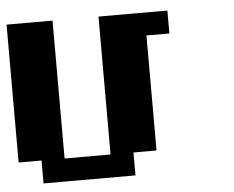

<svg xmlns="http://www.w3.org/2000/svg" viewBox="-44 -589 780 640"><g transform="rotate(-5 346.0 -269.0)"><path d="M76.7 0V-76.7H0V-538.1H153.8V-76.7H307.6V-538.1H538.1V-461.4H461.4V-76.7H384.3V0Z"/></g></svg>

Font: Good Old DOS
Style: Regular
Weight: 400
Designer: Vasily Draigo
Foundry: Vasily Draigo
Version: 1.0